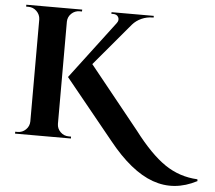

<svg xmlns="http://www.w3.org/2000/svg" viewBox="-59 -766 1166 1039"><g transform="rotate(5 524.0 -246.0)"><path d="M268.6 -627.9V-72.8Q269 -46.9 287.8 -28.6Q306.6 -10.3 333 -10.3H345.2L345.7 0H42V-10.3H54.7Q81.1 -10.3 99.6 -28.6Q118.2 -46.9 118.7 -72.8V-627.4Q117.7 -653.3 99.1 -671.6Q80.6 -689.9 54.7 -689.9H42V-700.2H345.7L345.2 -689.9H332.5Q306.6 -689.9 287.8 -671.9Q269 -653.8 268.6 -627.9ZM1046.4 160.2 1047.9 169.9Q926.3 233.4 806.9 190.7Q687.5 147.9 564.5 -5.9L300.8 -330.1L538.1 -643.6Q550.8 -660.2 543.2 -675.8Q535.6 -691.4 514.6 -691.4H504.9V-700.2H734.4V-690.9H730Q697.8 -690.9 668.9 -678Q640.1 -665 620.6 -642.6L425.8 -411.1L697.8 -73.2Q789.1 46.9 868.9 101.1Q948.7 155.3 1046.4 160.2Z"/></g></svg>

Font: Cinzel Decorative Bold
Style: Regular
Weight: 700
Designer: Natanael Gama
Version: Version 1.001;PS 001.001;hotconv 1.0.56;makeotf.lib2.0.21325